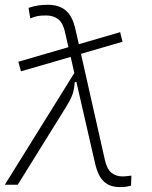

<svg xmlns="http://www.w3.org/2000/svg" viewBox="-21 -762 627 792"><path d="M65.4 -467.8 54.7 -507.3 261.2 -567.4 247.1 -629.9Q238.8 -667.5 219 -682.9Q199.2 -698.2 168.9 -698.2Q147 -698.2 134.3 -695.8Q121.6 -693.4 104 -686L96.7 -729.5Q118.2 -736.8 136.7 -739.5Q155.3 -742.2 176.8 -742.2Q222.7 -742.2 250.5 -718.8Q278.3 -695.3 290.5 -639.6L304.2 -579.6L474.6 -629.4L484.4 -589.8L313 -540L411.6 -102.5Q419.9 -65.4 438.2 -49.8Q456.5 -34.2 486.3 -34.2Q493.7 -34.2 521 -37.6L519.5 3.9Q498.5 9.8 473.6 9.8Q432.6 9.8 408 -12.7Q383.3 -35.2 371.1 -88.4L293.9 -424.8L287.1 -422.4Q285.2 -391.1 276.9 -369.6Q268.6 -348.1 251.5 -320.8L52.2 0H-1L285.6 -460.9L270.5 -527.3Z"/></svg>

Font: Cascadia Mono ExtraLight
Style: Italic
Weight: 200
Italic angle: -10°
Monospace: yes
Designer: Aaron Bell
Foundry: Saja Typeworks
Version: Version 2404.023; ttfautohint (v1.8.4)